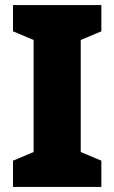

<svg xmlns="http://www.w3.org/2000/svg" viewBox="-20 -734 448 754"><path d="M378 0H31V-103L112 -137V-577L31 -611V-714H378V-611L297 -577V-137L378 -103Z"/></svg>

Font: Noto Sans Gujarati SemiCondensed Black
Style: Regular
Weight: 900
Width: 4
Designer: Jelle Bosma - Monotype Design Team, Universal Thirst
Foundry: Monotype Imaging Inc.
Version: Version 2.106; ttfautohint (v1.8.4.7-5d5b)